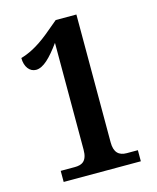

<svg xmlns="http://www.w3.org/2000/svg" viewBox="-109 -794 710 870"><g transform="rotate(-15 246.0 -359.0)"><path d="M81 -52V0H443V-52H391C354 -52 333 -71 333 -118V-718H236L176 -668C117 -620 75 -602 41 -592C41 -550 63 -523 92 -523C127 -523 163 -560 206 -619V-118C206 -64 181 -52 147 -52Z"/></g></svg>

Font: Noto Serif Sinhala Condensed
Style: Bold
Weight: 700
Width: 3
Designer: Jelle Bosma - Monotype Design Team
Foundry: Monotype Imaging Inc.
Version: Version 2.007